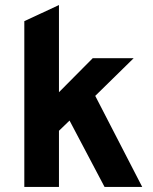

<svg xmlns="http://www.w3.org/2000/svg" viewBox="-20 -742 608 762"><path d="M76.5 0V-658L214 -722V-376L348 -511H510.5L358 -361.5L544.5 0H395L256 -263.5L214 -223V0Z"/></svg>

Font: Overpass ExtraBold
Style: Regular
Weight: 800
Designer: Delve Withrington, Dave Bailey, Thomas Jockin
Foundry: Delve Fonts LLC
Version: Version 4.000; ttfautohint (v1.8.3)